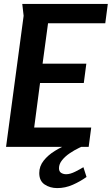

<svg xmlns="http://www.w3.org/2000/svg" viewBox="-20 -752 572 983"><path d="M94 -732H532L519 -633H226L198 -426H422L409 -327H185L155 -99H447L434 0H11L101 -671ZM430 -14Q410 -7 385 5Q360 17 336.5 33Q313 49 297.5 68.5Q282 88 282 109Q282 126 293 133Q304 140 319 140Q339 140 365 127Q391 114 407 104L423 154Q391 177 352.5 194Q314 211 273 211Q236 211 208.5 192.5Q181 174 181 134Q181 99 203.5 70.5Q226 42 261 20.5Q296 -1 333 -15Q370 -29 398 -33Z"/></svg>

Font: Rosario
Style: Bold Italic
Weight: 700
Italic angle: -8.05°
Designer: Hector Gatti
Foundry: Omnibus Type
Version: Version 1.101; ttfautohint (v1.8.1.43-b0c9)